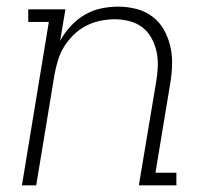

<svg xmlns="http://www.w3.org/2000/svg" viewBox="-20 -558 640 578"><path d="M46 0 127 -492H65V-530H177L161 -435Q174 -459 193 -479.5Q212 -500 235 -513.5Q258 -527 284 -532.5Q310 -538 335 -538Q364 -538 391 -531Q418 -524 439.5 -507.5Q461 -491 474 -467.5Q487 -444 493 -417Q499 -390 498 -361.5Q497 -333 492 -304L448 -38H511V0H398L450 -311Q454 -334 455 -357Q456 -380 451.5 -401.5Q447 -423 436.5 -442.5Q426 -462 409.5 -475Q393 -488 371 -494Q349 -500 326 -500Q304 -500 282 -495.5Q260 -491 239.5 -480.5Q219 -470 202 -453.5Q185 -437 173 -417.5Q161 -398 154.5 -376.5Q148 -355 144 -333L89 0Z"/></svg>

Font: Iosevka Curly Slab XLtEx
Style: Italic
Weight: 200
Width: 7
Italic angle: -9°
Monospace: yes
Designer: Belleve Invis
Foundry: Belleve Invis
Version: Version 11.1.0; ttfautohint (v1.8.3)